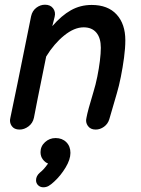

<svg xmlns="http://www.w3.org/2000/svg" viewBox="-20 -550 598 815"><path d="M63 0Q83 0 101 -13.5Q119 -27 124 -50L140 -132L176 -310Q209 -364 252 -399Q295 -434 335 -434Q370 -434 389 -411.5Q408 -389 408 -347Q408 -324 404 -291.5Q400 -259 393 -224.5Q386 -190 377 -161Q352 -79 347 -50Q342 -31 353 -15.5Q364 0 386 0Q405 0 421.5 -12Q438 -24 444 -44Q469 -132 476 -154Q485 -184 493 -224Q501 -264 506.5 -305Q512 -346 512 -379Q512 -448 475 -488.5Q438 -529 369 -529Q321 -529 281 -506.5Q241 -484 202 -439L212 -479Q217 -499 205.5 -514.5Q194 -530 171 -530Q151 -530 134 -517Q117 -504 112 -481Q41 -128 24 -50Q19 -31 29.5 -15.5Q40 0 63 0ZM164 245Q176 245 186 239.5Q196 234 211 220Q238 195 258.5 161Q279 127 279 99Q279 71 261.5 53.5Q244 36 216 36Q190 36 171 53.5Q152 71 152 96Q152 114 162 127Q172 140 184 144Q167 169 149 183Q133 197 133 215Q133 228 142 236.5Q151 245 164 245Z"/></svg>

Font: Balsamiq Sans
Style: Italic
Weight: 400
Italic angle: -12°
Designer: Michael Angeles
Foundry: Balsamiq SRL
Version: Version 1.020; ttfautohint (v1.8.4.7-5d5b);gftools[0.9.26]